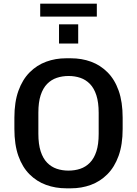

<svg xmlns="http://www.w3.org/2000/svg" viewBox="-20 -1011 742 1041"><path d="M339 10Q281 10 230 -8.5Q179 -27 140 -66Q101 -105 79.5 -166Q58 -227 58 -312V-373Q58 -458 80 -519Q102 -580 141 -619Q180 -658 230.5 -676.5Q281 -695 338 -695H364Q423 -695 473.5 -676.5Q524 -658 563 -619Q602 -580 623.5 -519Q645 -458 645 -373V-312Q645 -227 623 -166Q601 -105 562 -66Q523 -27 472.5 -8.5Q422 10 365 10ZM351 -86Q386 -86 415.5 -96Q445 -106 467.5 -129Q490 -152 502.5 -190Q515 -228 515 -285V-399Q515 -456 502.5 -494.5Q490 -533 467.5 -556Q445 -579 415.5 -589Q386 -599 352 -599Q318 -599 288 -589Q258 -579 235.5 -556Q213 -533 200.5 -495Q188 -457 188 -400V-286Q188 -229 200.5 -190.5Q213 -152 235.5 -129Q258 -106 287.5 -96Q317 -86 351 -86ZM198 -921V-991H505V-921ZM300 -775V-879H404V-775Z"/></svg>

Font: Chivo Medium Medium
Style: Regular
Weight: 500
Version: Version 2.002